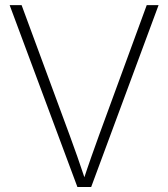

<svg xmlns="http://www.w3.org/2000/svg" viewBox="-20 -748 673 768"><path d="M289.6 0 18.6 -727.5H66.4L258.8 -206.5Q272.9 -168.5 289.1 -122.3Q305.2 -76.2 324.2 -19.5H311Q329.6 -76.2 345.9 -122.3Q362.3 -168.5 376 -206.5L566.9 -727.5H614.3L344.7 0Z"/></svg>

Font: Inter 24pt ExtraLight
Style: Regular
Weight: 250
Designer: Rasmus Andersson
Foundry: rsms
Version: Version 4.001;git-66647c0bb